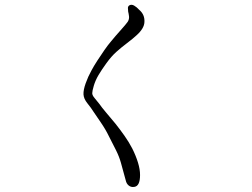

<svg xmlns="http://www.w3.org/2000/svg" viewBox="-20 -737 1040 791"><path d="M459 -523Q479 -541 503.5 -559.5Q528 -578 543 -592Q574 -620 575 -646Q577 -677 553 -697Q543 -708 532.5 -714Q522 -720 513 -715Q507 -711 507 -704Q507 -697 508 -689Q510 -682 511.5 -670Q513 -658 506 -647Q499 -637 477 -612.5Q455 -588 437 -566Q425 -552 410 -530.5Q395 -509 380.5 -486.5Q366 -464 357 -447Q343 -422 333 -394Q323 -366 324 -348Q325 -330 340 -311.5Q355 -293 365 -277Q375 -262 395 -233Q415 -204 429 -175Q444 -146 457.5 -119Q471 -92 478 -67Q485 -42 489.5 -25Q494 -8 498 6Q501 20 510.5 27.5Q520 35 533 33Q557 30 557 -16Q557 -39 548.5 -67Q540 -95 525 -125Q511 -152 493 -177.5Q475 -203 456 -227Q436 -251 417 -273.5Q398 -296 390 -308Q381 -320 370.5 -332Q360 -344 360 -353Q360 -362 366.5 -384Q373 -406 386 -428Q399 -450 419 -477.5Q439 -505 459 -523Z"/></svg>

Font: Hannari
Style: Regular
Weight: 400
Version: Version 1.12